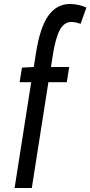

<svg xmlns="http://www.w3.org/2000/svg" viewBox="-20 -730 452 960"><path d="M222 -319 139 210H53L136 -319H78L90 -392L149 -395L160 -466Q181 -597 223 -653.5Q265 -710 329 -710Q353 -710 374 -705Q395 -700 412 -692L383 -611Q371 -615 360 -617.5Q349 -620 336 -620Q301 -620 279.5 -581Q258 -542 244 -454L235 -395H326L314 -319Z"/></svg>

Font: Georama Condensed Medium
Style: Italic
Weight: 500
Width: 3
Italic angle: -9°
Designer: Jean-Baptiste Levee
Foundry: Production Type
Version: Version 1.000